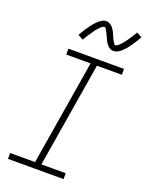

<svg xmlns="http://www.w3.org/2000/svg" viewBox="-175 -1050 869 1136"><g transform="rotate(20 259.5 -482.5)"><path d="M373 0H23V-37H180L289 -698H136V-735H486V-698H329L220 -37H373ZM391 -813Q385 -813 379 -814.5Q373 -816 368 -819Q363 -822 358.5 -825.5Q354 -829 350.5 -833.5Q347 -838 343.5 -842.5Q340 -847 337.5 -852Q335 -857 332.5 -862Q330 -867 327.5 -872.5Q325 -878 322.5 -883.5Q320 -889 317.5 -894.5Q315 -900 312.5 -905Q310 -910 307 -914.5Q304 -919 301 -924Q298 -929 292 -929Q288 -929 284 -926.5Q280 -924 276.5 -921.5Q273 -919 269.5 -915.5Q266 -912 262 -907.5Q258 -903 256.5 -901.5Q255 -900 252.5 -897.5Q250 -895 248 -892Q246 -889 243.5 -885.5Q241 -882 238.5 -878.5Q236 -875 233.5 -871Q231 -867 228 -863Q225 -859 222 -854.5Q219 -850 216 -845.5Q213 -841 210 -836Q207 -831 204 -825.5Q201 -820 197 -814L164 -832Q170 -843 176 -853Q182 -863 188 -872Q194 -881 199.5 -889Q205 -897 210 -904Q215 -911 220 -917Q225 -923 230 -928Q235 -933 242.5 -940.5Q250 -948 257.5 -953Q265 -958 274 -961.5Q283 -965 292 -965Q298 -965 303.5 -963.5Q309 -962 314 -959Q319 -956 323.5 -952.5Q328 -949 332 -944.5Q336 -940 339 -935.5Q342 -931 345 -926Q348 -921 350.5 -916Q353 -911 355 -905.5Q357 -900 359.5 -894.5Q362 -889 364.5 -883.5Q367 -878 370 -873Q373 -868 375.5 -863.5Q378 -859 381.5 -854Q385 -849 391 -849Q395 -849 398.5 -851.5Q402 -854 405.5 -856.5Q409 -859 412.5 -862.5Q416 -866 420.5 -870.5Q425 -875 426 -876.5Q427 -878 429.5 -880.5Q432 -883 434 -886Q436 -889 438.5 -892.5Q441 -896 444 -899.5Q447 -903 449.5 -907Q452 -911 454.5 -915Q457 -919 460.5 -923.5Q464 -928 466.5 -932.5Q469 -937 472.5 -942Q476 -947 479 -952.5Q482 -958 486 -964L519 -946Q513 -935 507 -925Q501 -915 495 -906Q489 -897 483.5 -889Q478 -881 473 -874Q468 -867 463 -861Q458 -855 453 -850Q448 -845 440.5 -837.5Q433 -830 425.5 -825Q418 -820 409 -816.5Q400 -813 391 -813Z"/></g></svg>

Font: Iosevka Term Curly XLt Obl
Style: Regular
Weight: 200
Italic angle: -9°
Designer: Belleve Invis
Foundry: Belleve Invis
Version: Version 32.3.0